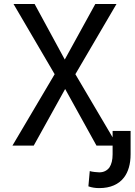

<svg xmlns="http://www.w3.org/2000/svg" viewBox="-20 -731 676 964"><path d="M305.2 -432.1 153.8 -710.9H47.9L254.4 -358.4L42.5 0H149.4L307.1 -284.2L464.4 0H569.8L358.4 -358.4L564.9 -710.9H458.5ZM635.7 -73.7H545.4V43.5Q545.4 64.9 541.3 81.5Q537.1 98.1 529.3 109.9Q520.5 121.6 507.8 127.9Q495.1 134.3 478.5 134.3Q471.7 134.3 455.6 132.6Q439.5 130.9 430.7 127.9L423.8 204.6Q438 209.5 450.9 211.4Q463.9 213.4 478.5 213.4Q520 213.4 551.5 199.7Q583 186 602.5 160.2Q618.7 139.2 627.2 109.6Q635.7 80.1 635.7 43.5Z"/></svg>

Font: Roboto Mono
Style: Regular
Weight: 400
Monospace: yes
Designer: Google
Version: Version 3.000